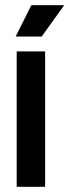

<svg xmlns="http://www.w3.org/2000/svg" viewBox="-20 -716 266 736"><path d="M44 0V-519H153V0ZM140 -576H40L100 -696H226Z"/></svg>

Font: Bricolage Grotesque 96pt Medium
Style: Regular
Weight: 500
Designer: Mathieu Triay
Foundry: Atelier Triay
Version: Version 1.001; ttfautohint (v1.8.4.7-5d5b);gftools[0.9.33.de